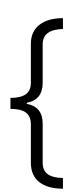

<svg xmlns="http://www.w3.org/2000/svg" viewBox="-20 -1030 470 1175"><path d="M43.9 -430.7Q107.9 -431.2 138.4 -453.6Q168.9 -476.1 168.9 -523.9V-761.7Q168.9 -836.9 220.9 -877.9Q272.9 -918.9 365.2 -918.9V-852.5Q241.2 -849.6 241.2 -758.8V-522.9Q241.2 -419.4 144 -400.9V-394.5Q241.2 -376.5 241.2 -272.9V-33.7Q241.2 13.2 272.2 35.9Q303.2 58.6 365.2 59.1V125Q270 124.5 219.5 83.7Q168.9 43 168.9 -33.7V-269.5Q168.9 -317.9 138.9 -340.8Q108.9 -363.8 43.9 -363.8ZM194.8 -750ZM194.8 -1009.8Z"/></svg>

Font: Noto Sans Oriya UI
Style: Regular
Weight: 400
Designer: Monotype Design Team
Foundry: Monotype Imaging Inc.
Version: Version 1.01